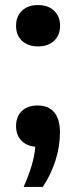

<svg xmlns="http://www.w3.org/2000/svg" viewBox="-20 -573 302 759"><path d="M217 -49.5Q217 6.5 198.8 63Q180.5 119.5 149 166H73.5Q94 119 105.2 81.2Q116.5 43.5 119.5 7Q84.5 4 64 -17.8Q43.5 -39.5 43.5 -74.5Q43.5 -112.5 66.5 -134.2Q89.5 -156 128.5 -156Q171.5 -156 194.2 -129.2Q217 -102.5 217 -49.5ZM43.5 -471Q43.5 -508.5 67 -530.8Q90.5 -553 130.5 -553Q170.5 -553 194 -530.5Q217.5 -508 217.5 -471Q217.5 -434 193.8 -411.8Q170 -389.5 130.5 -389.5Q91 -389.5 67.2 -411.5Q43.5 -433.5 43.5 -471Z"/></svg>

Font: Encode Sans SemiBold
Style: Regular
Weight: 600
Designer: Multiple Designers
Foundry: Impallari Type
Version: Version 2.000